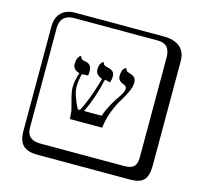

<svg xmlns="http://www.w3.org/2000/svg" viewBox="-131 -902 1342 1262"><g transform="rotate(15 540.0 -271.0)"><path d="M722 -409Q722 -382 704 -344Q686 -306 664 -271Q642 -236 621 -181Q600 -126 595 -70H375Q373 -82 372 -103.5Q371 -125 368 -134Q364 -151 357.5 -175Q351 -199 347.5 -212.5Q344 -226 341 -243.5Q338 -261 338 -277Q338 -322 357 -377Q311 -390 311 -428Q311 -452 318 -467Q325 -482 332 -486L339 -489Q343 -475 351 -469.5Q359 -464 383 -460Q419 -452 419 -403Q419 -389 416 -377Q404 -377 392 -376Q380 -375 374 -375Q362 -325 362 -289Q362 -235 408 -145H423Q469 -230 511 -379Q465 -395 465 -432Q465 -456 472.5 -470Q480 -484 487 -486L494 -489Q495 -482 497.5 -477Q500 -472 504.5 -469.5Q509 -467 511.5 -466Q514 -465 520 -463.5Q526 -462 527 -462Q560 -455 569 -438Q575 -427 575 -409Q575 -393 566 -369Q552 -378 530 -378Q502 -249 451 -145H571Q596 -221 659 -309Q678 -338 678 -356Q678 -376 653 -383Q617 -396 617 -427Q617 -444 620 -456.5Q623 -469 627.5 -475Q632 -481 636.5 -484.5Q641 -488 644 -488L647 -489Q648 -482 652 -476.5Q656 -471 658 -469.5Q660 -468 668 -465Q676 -462 677 -462L682 -460Q687 -459 689 -458Q691 -457 696 -454.5Q701 -452 704 -450Q707 -448 711 -443.5Q715 -439 717 -434.5Q719 -430 720.5 -423.5Q722 -417 722 -409ZM229 -718Q184 -718 160 -694Q136 -670 136 -625V53Q136 136 229 136H801Q846 136 865 117Q884 98 884 53V-625Q884 -718 801 -718ZM980 84Q980 153 953.5 182.5Q927 212 861 212H229Q161 212 130.5 181.5Q100 151 100 84V-625Q100 -687 134 -720.5Q168 -754 229 -754H831Q901 -754 940.5 -722Q980 -690 980 -625Z"/></g></svg>

Font: Libertinus Keyboard
Style: Regular
Weight: 700
Designer: Philipp H. Poll
Foundry: Khaled Hosny
Version: Version 6.7